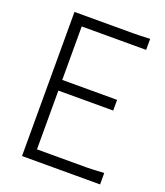

<svg xmlns="http://www.w3.org/2000/svg" viewBox="-141 -869 829 964"><g transform="rotate(20 273.0 -386.5)"><path d="M507.8 0H90.8V-770H401.9Q439.9 -770 494.1 -772.9V-713.9H149.9V-428.2H442.9V-371.1H149.9V-57.1H416Q435.5 -57.1 507.8 -61Z"/></g></svg>

Font: Junction Light
Style: Regular
Weight: 300
Designer: Caroline Hadilaksono
Foundry: Caroline Hadilaksono
Version: Version 1.002